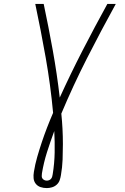

<svg xmlns="http://www.w3.org/2000/svg" viewBox="-20 -755 640 980"><path d="M219 205Q202 205 187 200Q172 195 162.5 183Q153 171 151.5 155Q150 139 153 122Q159 84 170 46Q181 8 193.5 -29.5Q206 -67 220.5 -104.5Q235 -142 251 -179Q238 -321 213.5 -459.5Q189 -598 160 -735H203Q228 -617 249.5 -497.5Q271 -378 285 -257Q340 -378 401.5 -497.5Q463 -617 528 -735H571Q495 -597 424 -457.5Q353 -318 293 -175Q297 -136 299 -97.5Q301 -59 301 -19.5Q301 20 299.5 59.5Q298 99 291 139Q289 152 284.5 165Q280 178 269.5 187.5Q259 197 245.5 201Q232 205 219 205ZM219 167Q225 167 231 164.5Q237 162 241 157Q245 152 246.5 146Q248 140 249 134Q258 79 259 24Q260 -31 257 -86Q237 -32 220 21.5Q203 75 194 130Q193 137 193 144Q193 151 196.5 156Q200 161 206 164Q212 167 219 167Z"/></svg>

Font: Iosevka Curly Slab XLtExObl
Style: Regular
Weight: 200
Width: 7
Italic angle: -9°
Monospace: yes
Designer: Belleve Invis
Foundry: Belleve Invis
Version: Version 11.0.0; ttfautohint (v1.8.3)